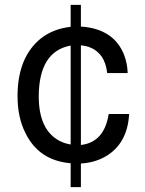

<svg xmlns="http://www.w3.org/2000/svg" viewBox="-20 -648 596 788"><path d="M312 -53Q408 -64 426 -180H510Q503 -56 410 -4Q366 20 312 23V120H270V22Q140 11 85 -101Q52 -165 52 -253Q52 -415 150 -492Q200 -530 270 -538V-628H312V-539Q448 -530 490 -421Q503 -386 504 -348H420Q411 -432 343 -456Q330 -460 312 -462ZM270 -461Q140 -437 139 -253Q139 -115 224 -70Q245 -59 270 -55Z"/></svg>

Font: Ekushey Lal Sabuj Normal
Style: Regular
Weight: 400
Designer: Al Mamun Sumon
Foundry: Al Mamun Sumon
Version: Version 1.0